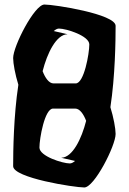

<svg xmlns="http://www.w3.org/2000/svg" viewBox="-20 -781 568 847"><path d="M38 -48C38 4 308 46 352 46C396 46 490 -138 490 -190C490 -214 481 -263 467 -308C488 -445 490 -602 490 -667C490 -719 220 -761 176 -761C132 -761 38 -577 38 -525C38 -501 47 -452 61 -407C40 -270 38 -113 38 -48ZM154 -130C154 -170 177 -302 214 -302H312C332 -302 349 -277 360 -248C340 -169 300 -86 250 -85L311 -71C303 -64 295 -60 288 -60C256 -60 154 -92 154 -130ZM168 -467C188 -546 228 -629 278 -630L217 -644C225 -651 233 -655 240 -655C272 -655 374 -623 374 -585C374 -545 351 -413 314 -413H216C196 -413 179 -438 168 -467Z"/></svg>

Font: Crazy Punk
Style: Regular
Weight: 400
Version: Version 1